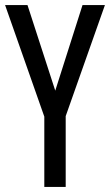

<svg xmlns="http://www.w3.org/2000/svg" viewBox="-20 -734 432 754"><path d="M197 -378 88 -714H0L154 -276V0H238V-278L392 -714H304Z"/></svg>

Font: Noto Sans UI Condensed
Style: Regular
Weight: 400
Width: 3
Designer: Monotype Design Team
Foundry: Monotype Imaging Inc.
Version: Version 1.901